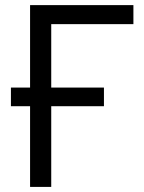

<svg xmlns="http://www.w3.org/2000/svg" viewBox="-20 -734 567 754"><path d="M503.9 -713.9V-639.2H181.2V-390.1H388.2V-316.9H181.2V0H98.1V-316.9H22.9V-390.1H98.1V-713.9Z"/></svg>

Font: XL-Viking
Style: Regular
Weight: 400
Foundry: Ascender Corporation
Version: Version 1.10 March 23, 2015